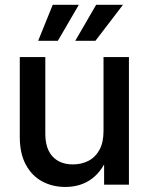

<svg xmlns="http://www.w3.org/2000/svg" viewBox="-20 -756 609 786"><path d="M247.6 9.3Q194.3 9.3 152.1 -13.7Q109.9 -36.6 85.4 -82.5Q61 -128.4 61 -195.3V-522.5H165.5V-208.5Q165.5 -147 195.6 -115Q225.6 -83 278.8 -83Q314 -83 342.3 -97.7Q370.6 -112.3 387.2 -142.6Q403.8 -172.9 403.8 -219.7V-522.5H507.8V0H406.2V-129.4H427.2Q402.3 -59.1 356.9 -24.9Q311.5 9.3 247.6 9.3ZM216.8 -588.9H136.2L195.8 -736.3H302.7ZM370.6 -588.9H288.1L373.5 -736.3H483.4Z"/></svg>

Font: Inter 28pt Medium
Style: Regular
Weight: 500
Designer: Rasmus Andersson
Foundry: rsms
Version: Version 4.001;git-66647c0bb